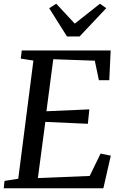

<svg xmlns="http://www.w3.org/2000/svg" viewBox="-20 -1015 656 1035"><path d="M0.1 0 4.3 -39.8 78.4 -51.5 160.1 -688.5 92 -699.1 97.3 -743H576.6L569 -582.5H513.1L491 -687.8L267.2 -695.8L230.3 -415.3L461.6 -425.4L453.6 -347.7L224.3 -357.9L184.2 -55.2L463.5 -66.5L522.2 -187.1L577.3 -175.9L537.2 0ZM341.2 -818.4 245.2 -970.7 283.2 -994.9Q308.2 -968 333.2 -941.2Q358.1 -914.5 383 -887.6Q416.8 -914.5 450.9 -941.2Q484.9 -968 518.8 -994.9L552.9 -971L408.9 -818.4Z"/></svg>

Font: Merriweather Light
Style: Italic
Weight: 300
Italic angle: -7.8°
Designer: Eben Sorkin
Foundry: Eben Sorkin
Version: Version 2.101